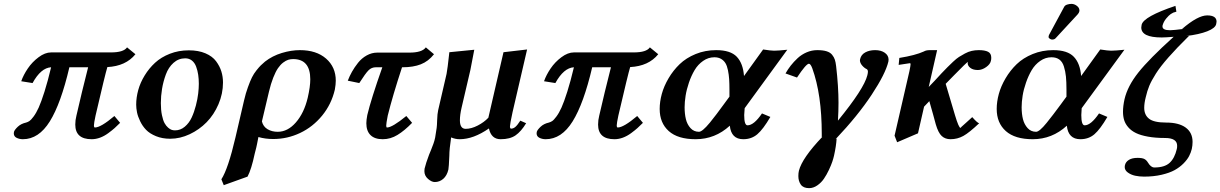

<svg xmlns="http://www.w3.org/2000/svg" viewBox="-20 -702 6261 985"><path d="M548.8 -433.1Q614.3 -433.1 631.8 -459L674.8 -423.8Q625.5 -362.8 530.8 -357.9Q519.5 -321.8 470.2 -108.9Q461.9 -69.8 461.9 -59.1Q461.9 -47.9 466.8 -47.9Q497.1 -47.9 566.9 -106.9L596.2 -71.8Q580.1 -55.7 568.1 -44.9Q556.2 -34.2 535.6 -19Q515.1 -3.9 493.4 4.2Q471.7 12.2 450.2 12.2Q366.2 12.2 366.2 -63Q366.2 -85.9 372.1 -108.9Q398.4 -224.6 432.1 -356.9H335.9Q292.5 -170.9 235.6 -79.3Q178.7 12.2 97.2 12.2Q80.1 12.2 65.4 5.1Q50.8 -2 50.8 -18.1Q50.8 -19.5 51.3 -22Q51.8 -24.4 51.8 -25.9Q55.2 -36.6 71.5 -52Q87.9 -67.4 113.8 -73.2Q122.6 -75.7 130.6 -80.8Q138.7 -85.9 152.1 -103.8Q165.5 -121.6 178.5 -150.1Q191.4 -178.7 208.3 -231.9Q225.1 -285.2 242.2 -356.9Q189.9 -354 147 -275.9L88.9 -285.2Q100.1 -317.4 122.6 -350.6Q145 -383.8 178 -408.4Q210.9 -433.1 242.2 -433.1Z M805.2 -172.9Q805.2 -137.7 810.8 -111.1Q816.4 -84.5 824.2 -70.3Q832 -56.2 842.5 -47.1Q853 -38.1 861.3 -35.6Q869.6 -33.2 877.9 -33.2Q905.8 -33.2 928 -52Q950.2 -70.8 963.1 -98.6Q976.1 -126.5 984.9 -160.6Q993.7 -194.8 996.8 -222.4Q1000 -250 1000 -272Q1000 -296.9 996.8 -318.4Q993.7 -339.8 986.3 -359.9Q979 -379.9 964.6 -391.4Q950.2 -402.8 930.2 -402.8Q896 -402.8 870.1 -379.6Q844.2 -356.4 830.8 -319.8Q817.4 -283.2 811.3 -246.1Q805.2 -209 805.2 -172.9ZM678.7 -165Q678.7 -201.7 689.2 -240Q699.7 -278.3 722.2 -314.9Q744.6 -351.6 775.6 -380.1Q806.6 -408.7 851.6 -426.3Q896.5 -443.8 948.7 -443.8Q998 -443.8 1033.9 -428.5Q1069.8 -413.1 1088.6 -387.7Q1107.4 -362.3 1115.7 -335.2Q1124 -308.1 1124 -278.8Q1124 -221.2 1100.8 -167.2Q1077.6 -113.3 1040 -75Q1002.4 -36.6 953.1 -13.4Q903.8 9.8 853 9.8Q812.5 9.8 780.3 -3.4Q748 -16.6 729.5 -35.9Q710.9 -55.2 699 -80.1Q687 -105 682.9 -125.7Q678.7 -146.5 678.7 -165Z M1558.6 -200.2Q1571.8 -257.3 1571.8 -294.9Q1571.8 -398.9 1483.9 -398.9Q1470.7 -398.9 1458.7 -395.3Q1446.8 -391.6 1432.6 -380.9Q1418.5 -370.1 1406.2 -352.3Q1394 -334.5 1381.8 -303.7Q1369.6 -272.9 1359.9 -231.9L1323.7 -79.1Q1330.1 -52.7 1352.3 -39.3Q1374.5 -25.9 1404.8 -25.9Q1456.1 -25.9 1498 -74Q1540 -122.1 1558.6 -200.2ZM1250 204.1 1127.9 248 1115.7 217.8Q1150.4 164.1 1188 2.9L1231.9 -186Q1240.7 -224.6 1252 -254.9Q1263.2 -286.1 1272.7 -305.2Q1282.2 -324.2 1295.9 -341.3Q1309.6 -358.4 1317.9 -366.5Q1326.2 -374.5 1339.8 -386.2Q1377.4 -415.5 1425.8 -430.2Q1474.1 -444.8 1518.6 -444.8Q1603 -444.8 1652.8 -401.4Q1702.6 -357.9 1702.6 -288.1Q1702.6 -269 1697.8 -242.2Q1680.2 -167 1632.6 -108.9Q1585 -50.8 1519.5 -19.8Q1454.1 11.2 1381.8 11.2Q1340.8 11.2 1305.7 1Q1302.7 13.2 1298.8 36.1Q1296.9 48.3 1286.6 86.9Q1270 166 1250 204.1Z M1915.5 -432.1H2080.1Q2145.5 -432.1 2164.6 -459L2206.5 -423.8Q2177.7 -387.2 2138.9 -372.1Q2100.1 -356.9 2045.4 -356.9H2042.5Q1994.6 -211.4 1969.2 -108.9Q1961.4 -68.8 1961.4 -58.1Q1961.4 -47.9 1965.3 -47.9Q1992.2 -47.9 2064.5 -106.9L2094.2 -71.8Q2055.2 -31.7 2019.3 -9.8Q1983.4 12.2 1943.4 12.2Q1902.3 12.2 1880.9 -8.8Q1859.4 -29.8 1859.4 -69.8Q1859.4 -86.4 1864.3 -111.8Q1883.3 -192.4 1941.4 -356.9H1908.2Q1886.2 -356.9 1870.6 -341.3Q1855 -325.7 1823.2 -275.9L1764.2 -288.1Q1772.9 -311 1785.6 -333.7Q1798.3 -356.4 1816.9 -379.9Q1835.4 -403.3 1861.3 -417.7Q1887.2 -432.1 1915.5 -432.1Z M2210.4 231.9Q2194.3 231.9 2175.8 215.8Q2157.2 199.7 2157.2 175.8Q2157.2 167 2158.2 163.1Q2164.6 135.7 2181.2 91.8Q2183.6 85.4 2191.2 67.6Q2198.7 49.8 2203.6 35.2Q2209 20.5 2212.4 3.9Q2214.4 -5.4 2220.2 -45.9Q2221.7 -55.2 2222.7 -86.7Q2223.6 -118.2 2228 -137.2L2271 -323.2Q2272.9 -334.5 2276.9 -362.3Q2279.8 -387.2 2282.7 -412.1L2285.2 -434.1L2413.1 -446.8Q2399.9 -375 2393.1 -342.8L2348.1 -149.9Q2339.4 -112.3 2339.4 -85Q2339.4 -41 2369.1 -41Q2397.9 -41 2430.7 -57.9Q2463.4 -74.7 2485.4 -98.1L2563 -434.1L2684.1 -448.2L2609.4 -126Q2596.2 -64.9 2596.2 -54.2Q2596.2 -42 2602.1 -42Q2613.3 -42 2623.8 -50.8Q2634.3 -59.6 2649.4 -83L2679.2 -69.8Q2653.8 -27.8 2625.2 -7.8Q2596.7 12.2 2548.3 12.2Q2500 12.2 2488.3 -43Q2408.7 12.2 2338.4 12.2Q2315.4 12.2 2294.4 2.9Q2285.2 64 2285.2 96.2Q2282.7 156.7 2280.3 168Q2272.9 199.2 2253.9 215.6Q2234.9 231.9 2210.4 231.9Z M3231 -433.1Q3296.4 -433.1 3314 -459L3356.9 -423.8Q3307.6 -362.8 3212.9 -357.9Q3201.7 -321.8 3152.3 -108.9Q3144 -69.8 3144 -59.1Q3144 -47.9 3148.9 -47.9Q3179.2 -47.9 3249 -106.9L3278.3 -71.8Q3262.2 -55.7 3250.2 -44.9Q3238.3 -34.2 3217.8 -19Q3197.3 -3.9 3175.5 4.2Q3153.8 12.2 3132.3 12.2Q3048.3 12.2 3048.3 -63Q3048.3 -85.9 3054.2 -108.9Q3080.6 -224.6 3114.3 -356.9H3018.1Q2974.6 -170.9 2917.7 -79.3Q2860.8 12.2 2779.3 12.2Q2762.2 12.2 2747.6 5.1Q2732.9 -2 2732.9 -18.1Q2732.9 -19.5 2733.4 -22Q2733.9 -24.4 2733.9 -25.9Q2737.3 -36.6 2753.7 -52Q2770 -67.4 2795.9 -73.2Q2804.7 -75.7 2812.7 -80.8Q2820.8 -85.9 2834.2 -103.8Q2847.7 -121.6 2860.6 -150.1Q2873.5 -178.7 2890.4 -231.9Q2907.2 -285.2 2924.3 -356.9Q2872.1 -354 2829.1 -275.9L2771 -285.2Q2782.2 -317.4 2804.7 -350.6Q2827.1 -383.8 2860.1 -408.4Q2893.1 -433.1 2924.3 -433.1Z M3654.3 -444.8Q3727.5 -444.8 3759.8 -410.9Q3792 -377 3796.9 -312L3895 -448.2Q3935.1 -441.9 3951.2 -441.9Q3971.2 -441.9 4019 -446.8L3800.3 -147Q3797.9 -116.2 3797.9 -111.8Q3797.9 -59.1 3814.9 -59.1Q3847.7 -59.1 3889.2 -120.1L3932.1 -102.1Q3895 -38.6 3865.2 -13.2Q3835.4 12.2 3793 12.2Q3731.4 12.2 3724.1 -57.1Q3648.4 12.2 3548.8 12.2Q3457.5 12.2 3410.9 -29.5Q3364.3 -71.3 3364.3 -143.1Q3364.3 -180.2 3375.2 -220.2Q3386.2 -260.3 3409.9 -300.5Q3433.6 -340.8 3466.8 -372.8Q3500 -404.8 3548.8 -424.8Q3597.7 -444.8 3654.3 -444.8ZM3722.2 -206.1V-241.2Q3722.2 -273.4 3720.7 -296.1Q3719.2 -318.8 3714.6 -341.6Q3710 -364.3 3701.7 -377.9Q3693.4 -391.6 3679.2 -399.9Q3665 -408.2 3645 -408.2Q3613.8 -408.2 3587.2 -389.6Q3560.5 -371.1 3543.5 -342.3Q3526.4 -313.5 3514.4 -278.3Q3502.4 -243.2 3497.3 -210.9Q3492.2 -178.7 3492.2 -151.9Q3492.2 -117.7 3498.8 -90.6Q3505.4 -63.5 3522.5 -44.7Q3539.6 -25.9 3565.9 -25.9Q3574.2 -25.9 3587.6 -36.9Q3601.1 -47.9 3622.1 -73.2L3656.2 -116.7L3696.3 -170.9Q3700.7 -177.2 3703.1 -180.2Z M4537.6 -386.2Q4522.9 -323.7 4451.9 -216.1Q4380.9 -108.4 4266.6 12.2L4272 8.8Q4270 45.9 4258.8 96.2Q4255.9 109.4 4250 127.2Q4244.1 145 4232.4 169.9Q4220.7 194.8 4207 214.8Q4193.4 234.9 4173.1 249Q4152.8 263.2 4130.9 263.2Q4101.1 263.2 4088.4 245.1Q4075.7 227.1 4075.7 201.2Q4075.7 185.5 4078.6 173.8Q4095.2 108.4 4199.7 -1L4195.8 2V-15.1Q4195.8 -217.3 4147 -352.1Q4138.2 -375 4129.9 -375Q4115.7 -375 4068.8 -304.2L4009.8 -325.2Q4022 -346.7 4036.9 -365.7Q4051.8 -384.8 4072 -403.6Q4092.3 -422.4 4118.4 -433.6Q4144.5 -444.8 4172.9 -444.8Q4201.7 -444.8 4220.5 -439Q4239.3 -433.1 4249 -420.9Q4258.8 -408.7 4262.9 -396Q4267.1 -383.3 4269.5 -362.8Q4281.7 -257.3 4281.7 -174.8Q4281.7 -131.3 4278.8 -83Q4412.6 -246.6 4429.7 -315.9Q4432.6 -327.6 4432.6 -334Q4432.6 -343.3 4426.8 -347.2Q4414.1 -353 4402.8 -366.2Q4391.6 -379.4 4391.6 -393.1Q4391.6 -394 4392.1 -396Q4392.6 -397.9 4392.6 -398.9Q4397.9 -421.9 4419.2 -433.3Q4440.4 -444.8 4469.7 -444.8Q4500 -444.8 4519.3 -431.2Q4538.6 -417.5 4538.6 -396Q4538.6 -394.5 4538.1 -391.4Q4537.6 -388.2 4537.6 -386.2Z M5063.5 -390.1Q5060.5 -373 5039.3 -357.9Q5018.1 -342.8 4996.6 -342.8Q4972.2 -342.8 4958.3 -353.5Q4944.3 -364.3 4944.3 -378.9Q4944.3 -381.8 4945.8 -384.8Q4937 -379.9 4873.5 -314.9L4831.5 -272L4879.4 -110.8Q4898.9 -45.9 4907.7 -45.9Q4907.2 -45.9 4913.1 -51.8L4936 -72.3L4967.8 -101.1Q4995.6 -69.8 5003.4 -69.8Q4952.6 -21.5 4922.1 -4.6Q4891.6 12.2 4856.4 12.2Q4829.1 12.2 4811.3 -4.2Q4793.5 -20.5 4780.8 -64L4766.6 -116.2Q4755.9 -155.3 4747.6 -183.1L4720.7 -154.8L4689.5 -18.1L4582.5 27.8L4569.3 -5.9L4645.5 -336.9Q4651.4 -365.2 4651.4 -372.1Q4651.4 -377.9 4648.4 -377.9Q4644.5 -377.9 4590.3 -369.1L4593.8 -404.8Q4675.8 -418 4719.7 -438Q4730.5 -444.8 4750.5 -444.8H4787.6L4744.6 -255.9L4775.4 -288.1Q4797.4 -311 4809.6 -325.2L4840.8 -357.4L4869.1 -384.8Q4887.2 -401.9 4899.9 -409.9Q4912.6 -418 4930.2 -427.5Q4947.8 -437 4965.1 -440.9Q4982.4 -444.8 5001.5 -444.8Q5032.2 -444.8 5048.8 -436.5Q5065.4 -428.2 5065.4 -405.8Q5065.4 -396 5063.5 -390.1Z M5383.3 -444.8Q5456.5 -444.8 5489 -410.6Q5521.5 -376.5 5526.4 -312L5624.5 -448.2Q5664.6 -441.9 5680.2 -441.9Q5700.7 -441.9 5748.5 -446.8L5529.3 -147Q5527.3 -122.6 5527.3 -111.8Q5527.3 -59.1 5544.4 -59.1Q5576.7 -59.1 5618.2 -120.1L5661.1 -102.1Q5624 -38.6 5594.5 -13.2Q5564.9 12.2 5522.5 12.2Q5460.4 12.2 5453.1 -57.1Q5377.4 12.2 5278.3 12.2Q5187 12.2 5140.1 -29.5Q5093.3 -71.3 5093.3 -143.1Q5093.3 -180.2 5104.2 -220.2Q5115.2 -260.3 5138.9 -300.5Q5162.6 -340.8 5195.8 -372.8Q5229 -404.8 5277.8 -424.8Q5326.7 -444.8 5383.3 -444.8ZM5451.2 -206.1V-241.2Q5451.2 -282.2 5448.5 -309.1Q5445.8 -335.9 5438.2 -360.4Q5430.7 -384.8 5414.8 -396.5Q5398.9 -408.2 5374.5 -408.2Q5343.3 -408.2 5316.7 -389.6Q5290 -371.1 5272.9 -342.3Q5255.9 -313.5 5243.7 -278.3Q5231.4 -243.2 5226.3 -210.9Q5221.2 -178.7 5221.2 -151.9Q5221.2 -117.7 5228 -90.6Q5234.9 -63.5 5252 -44.7Q5269 -25.9 5295.4 -25.9Q5303.7 -25.9 5317.1 -37.1Q5330.6 -48.3 5349.6 -71.8L5383.3 -114.7L5422.9 -167.5Q5429.2 -175.8 5432.1 -180.2ZM5476.6 -682.1Q5491.2 -682.1 5504.4 -672.1Q5517.6 -662.1 5517.6 -648.9V-645Q5515.6 -635.3 5508.3 -627.9L5395.5 -505.9Q5389.6 -499 5377.4 -499Q5372.1 -499 5365.7 -503.2Q5359.4 -507.3 5359.4 -512.2Q5359.4 -518.1 5362.3 -523.9L5439.5 -667Q5443.4 -674.8 5454.8 -678.5Q5466.3 -682.1 5476.6 -682.1Z M6015.1 -642.1 5999 -637.2Q5995.1 -635.7 5985.8 -629.6Q5976.6 -623.5 5962.6 -606.7Q5948.7 -589.8 5943.8 -569.8V-565.9Q5943.8 -546.9 5982.9 -546.9Q5999.5 -546.9 6057.1 -554.2L6043.9 -553.2Q6125 -623 6172.9 -623Q6221.2 -623 6221.2 -590.8Q6221.2 -587.9 6219.2 -578.1Q6214.4 -557.6 6173.6 -541.5Q6132.8 -525.4 6064.9 -517.1L6080.1 -518.1Q6016.6 -455.6 5974.9 -408.2Q5933.1 -360.8 5909.9 -324.2Q5886.7 -287.6 5876 -261.5Q5865.2 -235.4 5857.9 -203.1Q5850.1 -172.9 5850.1 -148.9Q5850.1 -112.3 5875 -92.8Q5899.9 -73.2 5962.9 -73.2Q6027.8 -73.2 6063 -47.4Q6098.1 -21.5 6098.1 25.9Q6098.1 44.4 6094.2 62Q6089.8 80.6 6080.3 98.9Q6070.8 117.2 6051.5 136.7Q6032.2 156.2 6006.1 170.7Q5980 185.1 5939.2 194.6Q5898.4 204.1 5849.1 204.1Q5825.2 204.1 5803.7 199.5Q5782.2 194.8 5766.1 183.1Q5750 171.4 5750 154.8Q5750 148.9 5751 146Q5754.9 128.4 5771.5 118.2Q5788.1 107.9 5815.9 107.9Q5840.3 107.9 5851.1 113.8Q5861.8 119.6 5869.1 131.8Q5884.3 157.2 5901.9 157.2Q5954.6 157.2 5980.5 133.3Q6006.3 109.4 6017.1 63Q6019 57.1 6019 45.9Q6019 5.9 5957 5.9Q5907.2 5.9 5869.4 -1Q5831.5 -7.8 5807.6 -19.5Q5783.7 -31.2 5768.6 -48.6Q5753.4 -65.9 5747.3 -85.4Q5741.2 -105 5741.2 -128.9Q5741.2 -157.7 5749 -192.9Q5764.6 -260.3 5819.8 -329.8Q5875 -399.4 6001 -513.2Q5959 -509.8 5939.9 -509.8Q5835 -509.8 5835 -561Q5835 -563.5 5836.9 -575.2Q5847.2 -617.2 6010.3 -671.9Z"/></svg>

Font: Linux Libertine G
Style: Semibold Italic
Weight: 600
Italic angle: -11.5°
Designer: Philipp H. Poll
Foundry: Philipp H. Poll
Version: Version 5.1.1